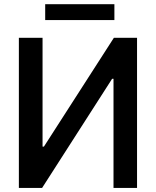

<svg xmlns="http://www.w3.org/2000/svg" viewBox="-20 -905 755 930"><path d="M643.8 5.3V-721.9H531.6L192.8 -195H186.1V-721.9H71.4V5.3H183.9L523.1 -523.4H529.8V5.3ZM534.1 -884.6V-807.9H198.9V-884.6Z"/></svg>

Font: Interface Medium
Style: Regular
Weight: 500
Designer: Rasmus Andersson
Foundry: rsms
Version: Version 1.8